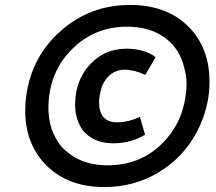

<svg xmlns="http://www.w3.org/2000/svg" viewBox="-20 -742 876 777"><path d="M438 -162Q511 -162 567 -197L546 -269Q498 -247 454 -247Q381 -247 381 -329Q381 -355 393 -394Q423 -460 485 -460Q522 -460 568 -439L610 -511Q563 -545 492 -545Q403 -545 343.5 -480.5Q284 -416 284 -317Q284 -261 314 -216Q358 -162 438 -162ZM415 -73Q296 -73 226 -152Q176 -216 176 -305Q176 -456 283 -554Q371 -634 494 -634Q586 -634 647 -589.5Q708 -545 726 -466Q735 -436 735 -401Q735 -376 731 -353Q715 -235 628.5 -154Q542 -73 415 -73ZM403 15Q522 15 621 -44Q720 -103 775 -205Q828 -305 828 -411Q828 -536 757 -619Q667 -722 506 -722Q346 -722 227 -618Q108 -514 86 -353Q82 -326 82 -295Q82 -158 169 -71.5Q256 15 403 15Z"/></svg>

Font: Brisa Sans Medium
Style: Italic
Weight: 600
Italic angle: -8°
Designer: Dalton Maag Ltd
Foundry: Dalton Maag Ltd
Version: Version 1.101;July 10, 2019;FontCreator 11.5.0.2425 64-bit